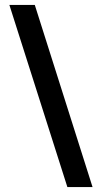

<svg xmlns="http://www.w3.org/2000/svg" viewBox="-20 -653 416 778"><path d="M253 105 18 -633H121L355 105Z"/></svg>

Font: Rasa
Style: Regular
Weight: 400
Designer: Anna Giedrys (Yrsa+Rasa design), David Brezina (Yrsa art-direction, Rasa art-direction, design)
Foundry: Rosetta Type Foundry
Version: Version 2.004